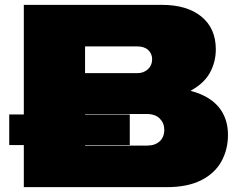

<svg xmlns="http://www.w3.org/2000/svg" viewBox="-20 -770 985 790"><path d="M18 -299H78V-750H646Q750 -750 809 -701.5Q868 -653 868 -567Q868 -518 846 -475Q824 -432 775 -403Q769 -399 764 -396Q785 -391 804 -383Q861 -359 889.5 -316.5Q918 -274 918 -215Q918 -154 890.5 -105Q863 -56 807 -28Q751 0 667 0H78V-173H18ZM330 -469H545Q571 -469 588.5 -485Q606 -501 606 -526Q606 -549 590 -564Q574 -579 545 -579H330ZM330 -171H585Q618 -171 637 -188.5Q656 -206 656 -236Q656 -263 637.5 -282Q619 -301 583 -301H330V-299H514V-173H330Z"/></svg>

Font: Bounded
Style: Regular
Weight: 900
Designer: Vlad Churkin
Version: Version 1.0